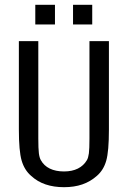

<svg xmlns="http://www.w3.org/2000/svg" viewBox="-20 -778 540 810"><path d="M59.6 -231.4V-604.5H141.6V-194.3Q141.6 -150.4 144 -131.3Q146.5 -112.3 152.3 -102.5Q165 -79.1 189.9 -66.9Q214.8 -54.7 250 -54.7Q284.2 -54.7 308.6 -66.9Q333 -79.1 346.7 -102.5Q352.5 -112.3 355 -131.3Q357.4 -150.4 357.4 -193.4V-604.5H439.5V-231.4Q439.5 -139.6 428.2 -100.1Q417 -60.5 388.7 -36.1Q361.3 -11.7 327.1 0Q293 11.7 250 11.7Q207 11.7 172.4 0Q137.7 -11.7 111.3 -36.1Q83 -60.5 71.3 -100.6Q59.6 -140.6 59.6 -231.4ZM128.9 -757.8H211.9V-674.8H128.9ZM288.1 -757.8H369.1V-674.8H288.1Z"/></svg>

Font: BabelStone Xiangqi
Style: Regular
Weight: 400
Designer: Andrew West
Foundry: BabelStone
Version: Version 11.000 June 09, 2018